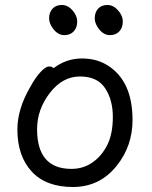

<svg xmlns="http://www.w3.org/2000/svg" viewBox="-20 -727 610 771"><path d="M267.1 -48.8Q314 -48.8 351.1 -74.5Q388.2 -100.1 410.6 -144.5Q433.1 -189 433.1 -257.8Q433.1 -325.7 402.1 -372.8Q371.1 -419.9 301 -419.9Q231 -419.9 179.9 -353.5Q128.9 -287.1 128.9 -208Q128.9 -48.8 267.1 -48.8ZM272.9 23.9Q164.1 23.9 106.9 -38.6Q49.8 -101.1 49.8 -207Q49.8 -289.1 101.1 -377Q121.1 -414.1 142.1 -437Q163.1 -460 176.8 -460Q189.9 -460 194.8 -453.1Q246.6 -492.2 308.8 -492.2Q371.1 -492.2 416 -461.9Q512.2 -398.9 512.2 -245.1Q512.2 -141.1 449.2 -62Q380.9 23.9 272.9 23.9ZM276.1 -601.1Q262.2 -585.9 238.3 -585.9Q214.4 -585.9 195.8 -608.4Q177.2 -630.9 177.2 -653.8Q177.2 -676.8 190.7 -691.9Q204.1 -707 228.3 -707Q252.4 -707 271.2 -685.5Q290 -664.1 290 -640.1Q290 -616.2 276.1 -601.1ZM459.2 -601.1Q445.3 -585.9 421.4 -585.9Q397.5 -585.9 378.9 -608.4Q360.4 -630.9 360.4 -653.8Q360.4 -676.8 373.8 -691.9Q387.2 -707 411.1 -707Q435.1 -707 454.1 -685.5Q473.1 -664.1 473.1 -640.1Q473.1 -616.2 459.2 -601.1Z"/></svg>

Font: LXGW WenKai Screen R
Style: Regular
Weight: 400
Designer: Fontworks Inc.
Version: Version 1.235;May 31, 2022